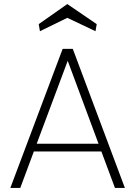

<svg xmlns="http://www.w3.org/2000/svg" viewBox="-20 -927 667 947"><path d="M480 -180H147L80 0H31L289 -686H339L596 0H547ZM466 -218 314 -627 161 -218ZM177 -773 171 -808 312 -907 457 -808 451 -773 312 -839Z"/></svg>

Font: Fz Poppins ExtLt
Style: Regular
Weight: 200
Designer: Ninad Kale (Devanagari), Jonny Pinhorn (Latin)
Foundry: Indian Type Foundry
Version: Vit hóa bi Vntype.Com & FontZin.Com